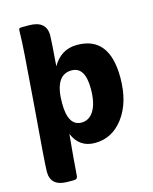

<svg xmlns="http://www.w3.org/2000/svg" viewBox="-134 -828 879 1101"><g transform="rotate(-15 305.5 -277.5)"><path d="M58 -309Q85 -644 85 -711Q85 -732 88 -736Q91 -740 106 -740H145Q249 -740 249 -653Q249 -623 237 -472Q287 -560 383 -560Q575 -560 575 -315Q575 -168 507 -78Q441 10 338 10Q246 10 209 -78Q195 68 188 165Q187 185 166 185H130Q28 185 28 99Q28 53 58 -309ZM315 -427Q214 -427 214 -259Q214 -123 294 -123Q339 -123 366 -165Q395 -211 395 -297Q395 -427 315 -427Z"/></g></svg>

Font: PoetsenOne
Style: Regular
Weight: 400
Designer: Rodrigo Fuenzalida, Pablo Impallari
Foundry: Pablo Impallari, Rodrigo Fuenzalida
Version: Version 1.000